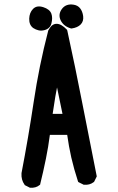

<svg xmlns="http://www.w3.org/2000/svg" viewBox="-20 -835 540 876"><path d="M114.7 20.5 95.2 10.7 93.3 9.8 91.8 7.3Q76.2 -14.6 78.1 -43.9V-44.4V-44.9Q109.4 -207.5 133.8 -370.6Q158.2 -534.2 199.7 -693.8V-694.8L200.2 -695.8Q203.6 -702.1 207.3 -707.5Q210.9 -712.9 214.8 -716.8Q225.1 -726.1 237.1 -726.3Q249 -726.6 260.7 -719.7Q272.5 -712.9 284.7 -700.2L286.1 -698.2L287.1 -695.3Q323.2 -530.3 355.5 -364.3Q387.7 -198.2 420.9 -33.2L421.4 -29.8L419.9 -26.9L410.2 -7.3L409.2 -5.4L407.2 -3.9Q388.7 10.3 363.3 7.8H361.3L359.9 6.8L340.3 -2.9L336.9 -4.9L335.4 -8.8Q317.9 -62 305.2 -116.7Q293.9 -167 286.6 -219.7H207.5Q204.1 -191.9 199.5 -165Q194.8 -138.2 189.5 -110.8Q177.7 -52.7 163.6 4.4L163.1 7.3L160.6 9.3Q143.6 23.4 118.2 21.5H116.2ZM265.1 -315.4 240.2 -436Q235.8 -415 232.4 -394Q225.6 -354.5 220.2 -315.4ZM168 -695.3Q161.6 -695.3 155.5 -696.8Q149.4 -698.2 143.6 -700.7Q137.7 -703.1 131.8 -707Q122.1 -713.9 117.4 -724.9Q112.8 -735.8 113.3 -750Q114.3 -777.3 130.4 -793.9Q147.5 -812 177.7 -802.2Q191.4 -797.9 200.9 -790.5Q210.4 -783.2 214.4 -772.5Q221.2 -753.4 214.4 -727.5Q210.9 -712.9 198.7 -704.6Q186.5 -696.3 168.5 -695.3ZM302.7 -705.6Q270.5 -715.3 257.3 -741.2Q243.7 -768.6 262.2 -793.9Q280.8 -819.3 316.4 -813.5Q335 -810.5 345.7 -796.9Q356.4 -783.2 359.4 -761.7Q362.3 -737.8 348.1 -723.4Q334 -709 307.1 -705.1H304.7Z"/></svg>

Font: NaikaiFont
Style: Bold
Weight: 700
Version: Version 1.89